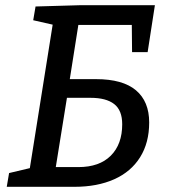

<svg xmlns="http://www.w3.org/2000/svg" viewBox="-20 -720 656 740"><path d="M6 0 15 -53 95 -72 183 -625 108 -642 117 -695 291 -700H577L549 -519H489L488 -624H282L249 -415H350Q453 -415 504 -372Q555 -329 555 -248Q555 -170 520 -114Q485 -58 420 -29Q355 0 267 0ZM329 -343H238L195 -76H282Q363 -76 407 -120Q451 -164 451 -241Q451 -295 420 -319Q389 -343 329 -343Z"/></svg>

Font: Bitter Medium
Style: Italic
Weight: 500
Italic angle: -9°
Designer: Sol Matas, and Bitter project Authors
Foundry: Sol Matas
Version: Version 2.001